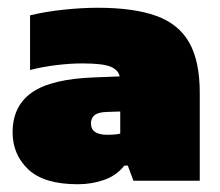

<svg xmlns="http://www.w3.org/2000/svg" viewBox="-20 -771 567 495"><path d="M180.5 -296Q93.5 -296 53 -334.2Q12.5 -372.5 12.5 -430Q12.5 -497.5 62.2 -532.5Q112 -567.5 224 -571.5L288.5 -574Q285.5 -590 265.8 -598.8Q246 -607.5 192 -607.5Q160.5 -607.5 124.2 -603Q88 -598.5 57.5 -590.5V-731.5Q99.5 -741.5 145.8 -746.2Q192 -751 231.5 -751Q325 -751 383 -730Q441 -709 468 -661Q495 -613 495 -531.5V-305H324L309.5 -344H300.5Q280.5 -318.5 248.5 -307.2Q216.5 -296 180.5 -296ZM214.5 -453Q214.5 -423.5 256.5 -423.5Q263 -423.5 272.2 -424Q281.5 -424.5 290 -426.5V-483.5L257.5 -482.5Q233.5 -482 224 -474.2Q214.5 -466.5 214.5 -453Z"/></svg>

Font: Encode Sans SmExp Black
Style: Regular
Weight: 900
Width: 6
Designer: Multiple Designers
Foundry: Impallari Type
Version: Version 3.002; ttfautohint (v1.8.3) -l 8 -r 50 -G 200 -x 14 